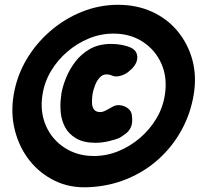

<svg xmlns="http://www.w3.org/2000/svg" viewBox="-20 -715 842 800"><path d="M350 65Q272 69 209 38.5Q146 8 103 -46.5Q60 -101 42 -172Q24 -243 37 -320Q50 -398 89.5 -465.5Q129 -533 189 -585Q249 -637 321.5 -666Q394 -695 472 -695Q550 -695 613.5 -666Q677 -637 720 -585Q763 -533 781.5 -465.5Q800 -398 787 -320Q774 -242 737 -174Q700 -106 642.5 -53.5Q585 -1 510.5 30Q436 61 350 65ZM378 -120Q328 -120 297 -138.5Q266 -157 251 -185.5Q236 -214 233 -247Q230 -280 234 -309L236 -326Q241 -355 255 -390Q269 -425 293.5 -457.5Q318 -490 355 -511Q392 -532 443 -532Q468 -532 490 -527.5Q512 -523 528 -515Q551 -503 552 -478Q553 -453 530 -429L521 -421Q507 -407 485 -400Q463 -393 447 -400Q440 -403 435 -404Q430 -405 424 -405Q407 -405 395 -391.5Q383 -378 376 -359.5Q369 -341 366 -326L364 -309Q363 -298 363.5 -283.5Q364 -269 372 -258.5Q380 -248 398 -248Q408 -248 422.5 -255.5Q437 -263 447 -269Q462 -279 481 -276.5Q500 -274 514.5 -262.5Q529 -251 530 -230Q533 -202 525.5 -185.5Q518 -169 505 -159Q492 -149 477 -140Q463 -134 434.5 -127Q406 -120 378 -120ZM371 -65Q424 -65 473 -85Q522 -105 563 -140Q604 -175 631.5 -221Q659 -267 667 -320Q678 -391 653 -448.5Q628 -506 575.5 -540.5Q523 -575 453 -575Q400 -575 351 -555Q302 -535 261 -500Q220 -465 192.5 -419Q165 -373 157 -320Q146 -250 171 -192Q196 -134 249 -99.5Q302 -65 371 -65Z"/></svg>

Font: Winky Sans
Style: Bold Italic
Weight: 700
Italic angle: -8.97852°
Designer: Simon Atzbach
Foundry: typofactur
Version: Version 1.205